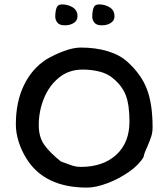

<svg xmlns="http://www.w3.org/2000/svg" viewBox="-20 -852 765 872"><path d="M332 -778Q332 -759 315.5 -748Q299 -737 274 -737Q250 -737 240.5 -749.5Q231 -762 231 -776Q231 -799 236.5 -815.5Q242 -832 261 -832Q289 -832 310.5 -818.5Q332 -805 332 -778ZM500 -778Q500 -759 483.5 -748Q467 -737 442 -737Q418 -737 408.5 -749.5Q399 -762 399 -776Q399 -799 404.5 -815.5Q410 -832 430 -832Q457 -832 478.5 -818.5Q500 -805 500 -778ZM559 -571Q622 -514 647.5 -446.5Q673 -379 673 -274Q673 -252 667.5 -234Q662 -216 650 -188Q635 -157 632 -139Q612 -104 566.5 -72Q521 -40 468 -20Q415 0 375 0Q182 0 100 -132Q77 -169 64.5 -209Q52 -249 52 -287Q52 -389 88.5 -464.5Q125 -540 190 -582Q229 -605 271.5 -620.5Q314 -636 347 -636Q414 -636 469 -619.5Q524 -603 559 -571ZM256 -119Q298 -103 313 -98.5Q328 -94 347 -94Q448 -94 508 -149Q568 -204 568 -300Q568 -376 551 -420Q534 -464 490 -499Q467 -518 431.5 -527Q396 -536 355 -536Q293 -536 248 -499.5Q203 -463 179.5 -405Q156 -347 156 -284Q156 -230 180.5 -195Q205 -160 256 -119Z"/></svg>

Font: Itim
Style: Regular
Weight: 400
Designer: Suppakit Chalermlarp
Version: Version 1.002g